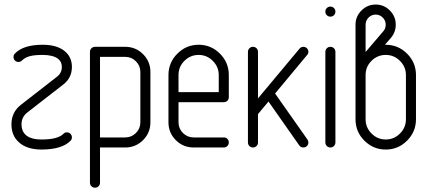

<svg xmlns="http://www.w3.org/2000/svg" viewBox="-20 -666 1939 867"><path d="M31.7 -104.5Q31.7 -160.2 75.7 -193.8L238.3 -320.3Q259.3 -336.9 259.3 -363.8Q259.3 -387.2 242.2 -400.4Q219.2 -418 172.9 -418Q134.8 -418 113.8 -412.1Q92.8 -406.2 79.6 -393.1Q72.8 -386.2 63.5 -386.2Q53.7 -386.2 47.4 -392.8Q41 -399.4 41 -409.2Q41 -418.5 47.9 -424.8Q85.9 -463.9 172.9 -463.9Q235.4 -463.9 270.5 -436.5Q304.7 -409.7 304.7 -363.8Q304.7 -314.5 266.1 -284.7L103.5 -158.2Q77.1 -137.7 77.1 -104.5Q77.1 -74.7 95.7 -57.1Q118.7 -36.1 168 -36.1Q240.7 -36.1 266.1 -61.5Q272.9 -68.4 281.7 -68.4Q291.5 -68.4 298.1 -61.8Q304.7 -55.2 304.7 -45.4Q304.7 -36.1 297.9 -29.8Q259.8 8.8 168 9.3Q101.6 9.3 65.4 -23.4Q31.7 -53.7 31.7 -104.5Z M386.2 159.2V-431.6Q386.2 -441.4 392.8 -448Q399.4 -454.6 409.2 -454.6H545.4Q592.8 -454.6 626 -421.4Q659.2 -388.2 659.2 -340.8V-113.8Q659.2 -66.4 626 -33.2Q592.8 0 545.4 0H431.6V159.2Q431.6 168.9 425 175.3Q418.5 181.6 408.9 181.6Q399.4 181.6 392.8 175Q386.2 168.5 386.2 159.2ZM431.6 -45.4H545.4Q573.7 -45.4 593.8 -65.4Q613.8 -85.4 613.8 -113.8V-340.8Q613.8 -369.1 593.8 -389.2Q573.7 -409.2 545.4 -409.2H431.6Z M740.7 -113.8V-327.1Q740.7 -383.3 780.8 -423.6Q820.8 -463.9 877 -463.9Q933.1 -463.9 973.1 -423.8Q1013.2 -383.8 1013.2 -327.1V-227.1Q1013.2 -217.3 1006.6 -210.9Q1000 -204.6 990.7 -204.6H786.1V-113.8Q786.1 -85.4 806.2 -65.4Q826.2 -45.4 854.5 -45.4H990.7Q1000.5 -45.4 1006.8 -38.8Q1013.2 -32.2 1013.2 -22.7Q1013.2 -13.2 1006.6 -6.6Q1000 0 990.7 0H854.5Q807.1 0 773.9 -33.2Q740.7 -66.4 740.7 -113.8ZM786.1 -250H967.8V-327.1Q967.8 -364.3 940.9 -391.1Q914.1 -418 877 -418Q839.8 -418 813 -391.4Q786.1 -364.7 786.1 -327.1Z M1099.6 -22.9V-431.6Q1099.6 -441.4 1106.2 -448Q1112.8 -454.6 1122.3 -454.6Q1131.8 -454.6 1138.4 -448Q1145 -441.4 1145 -431.6V-221.7L1332.5 -446.3Q1339.4 -454.6 1349.6 -454.6Q1359.4 -454.6 1366 -448Q1372.6 -441.4 1372.6 -431.6Q1372.6 -423.8 1366.7 -417.5L1222.2 -243.7L1368.2 -36.1Q1372.1 -30.8 1372.6 -22.9Q1372.6 -13.2 1366 -6.6Q1359.4 0 1349.6 0Q1337.9 0 1331.1 -9.8L1192.4 -207.5L1145 -150.9V-22.9Q1145 -13.2 1138.4 -6.6Q1131.8 0 1122.3 0Q1112.8 0 1106.2 -6.6Q1099.6 -13.2 1099.6 -22.9Z M1449.2 -22.9V-431.6Q1449.2 -441.4 1455.8 -448Q1462.4 -454.6 1471.9 -454.6Q1481.4 -454.6 1488 -448Q1494.6 -441.4 1494.6 -431.6V-22.9Q1494.6 -13.2 1488 -6.6Q1481.4 0 1471.9 0Q1462.4 0 1455.8 -6.6Q1449.2 -13.2 1449.2 -22.9ZM1455.8 -597.4Q1449.2 -604 1449.2 -613.5Q1449.2 -623 1455.8 -629.6Q1462.4 -636.2 1471.9 -636.2Q1481.4 -636.2 1488 -629.6Q1494.6 -623 1494.6 -613.5Q1494.6 -604 1488 -597.4Q1481.4 -590.8 1471.9 -590.8Q1462.4 -590.8 1455.8 -597.4Z M1585.4 -127.4V-554.7Q1585.4 -591.8 1612.3 -618.7Q1639.2 -645.5 1676.5 -645.5Q1713.9 -645.5 1740.5 -618.7Q1767.1 -591.8 1767.1 -554.7Q1767.1 -521 1745.6 -495.6L1718.3 -463.9H1721.7Q1777.8 -463.9 1818.1 -423.8Q1858.4 -383.8 1858.4 -327.1V-127.4Q1858.4 -71.3 1818.4 -31Q1778.3 9.3 1721.9 9.3Q1665.5 9.3 1625.5 -30.8Q1585.4 -70.8 1585.4 -127.4ZM1630.9 -127.4Q1630.9 -90.3 1657.7 -63.2Q1684.6 -36.1 1721.9 -36.1Q1759.3 -36.1 1786.1 -63Q1813 -89.8 1813 -127.4V-327.1Q1813 -364.3 1786.1 -391.1Q1759.3 -418 1721.9 -418Q1684.6 -418 1657.7 -391.4Q1630.9 -364.7 1630.9 -327.1ZM1630.9 -431.2 1710.9 -524.9Q1721.7 -537.1 1721.7 -554.7Q1721.7 -573.2 1708.3 -586.7Q1694.8 -600.1 1676.3 -600.1Q1657.7 -600.1 1644.3 -586.7Q1630.9 -573.2 1630.9 -554.7Z"/></svg>

Font: OpenGost Type A TT
Style: Regular
Weight: 400
Version: Version 0.3